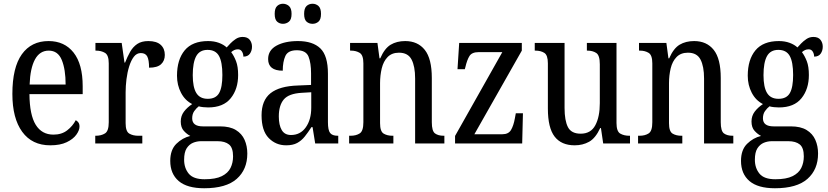

<svg xmlns="http://www.w3.org/2000/svg" viewBox="-20 -765 4417 1024"><path d="M248 10Q151 10 98.5 -62Q46 -134 46 -264Q46 -405 96.5 -475.5Q147 -546 239 -546Q324 -546 372.5 -484.5Q421 -423 421 -305V-263H137Q138 -152 170.5 -99.5Q203 -47 265 -47Q309 -47 338.5 -70Q368 -93 384 -124Q392 -120 398 -112Q404 -104 404 -90Q404 -70 387 -46.5Q370 -23 335.5 -6.5Q301 10 248 10ZM330 -314Q330 -395 309.5 -445Q289 -495 240 -495Q192 -495 166.5 -448Q141 -401 138 -314Z M488 0V-41H491Q520 -41 540 -53.5Q560 -66 560 -113V-427Q560 -471 540 -483Q520 -495 492 -495H489V-536H629L644 -431H647Q659 -462 674 -488.5Q689 -515 712 -530.5Q735 -546 771 -546Q815 -546 837 -526Q859 -506 859 -472Q859 -441 839 -422.5Q819 -404 775 -404Q775 -445 765.5 -463.5Q756 -482 731 -482Q709 -482 694 -462.5Q679 -443 669 -411Q659 -379 654.5 -342.5Q650 -306 650 -273V-108Q650 -64 669.5 -52.5Q689 -41 717 -41H739V0Z M1069 239Q978 239 933 200.5Q888 162 888 93Q888 34 920.5 2Q953 -30 995 -40Q977 -49 960.5 -67Q944 -85 944 -117Q944 -147 961 -169.5Q978 -192 1005 -210Q967 -229 945.5 -270Q924 -311 924 -361Q924 -447 965 -496.5Q1006 -546 1090 -546Q1122 -546 1147.5 -536.5Q1173 -527 1189 -512Q1197 -521 1209.5 -534Q1222 -547 1238 -557.5Q1254 -568 1274 -568Q1300 -568 1312 -552.5Q1324 -537 1324 -516Q1324 -495 1313 -479Q1302 -463 1278 -463Q1278 -478 1270.5 -490Q1263 -502 1249 -502Q1238 -502 1229.5 -498Q1221 -494 1213 -487Q1228 -467 1239 -438.5Q1250 -410 1250 -365Q1250 -290 1210.5 -241Q1171 -192 1090 -192Q1079 -192 1064 -193.5Q1049 -195 1040 -198Q1027 -188 1016 -172.5Q1005 -157 1005 -134Q1005 -91 1062 -91H1154Q1206 -91 1238 -71.5Q1270 -52 1284.5 -19Q1299 14 1299 54Q1299 139 1242.5 189Q1186 239 1069 239ZM1088 -238Q1131 -238 1148.5 -268.5Q1166 -299 1166 -365Q1166 -434 1148 -466.5Q1130 -499 1087 -499Q1045 -499 1026.5 -465.5Q1008 -432 1008 -364Q1008 -300 1027 -269Q1046 -238 1088 -238ZM1071 191Q1130 191 1163 174.5Q1196 158 1209.5 130.5Q1223 103 1223 69Q1223 23 1201.5 5.5Q1180 -12 1140 -12H1053Q1030 -12 1009.5 -3.5Q989 5 975.5 26Q962 47 962 87Q962 131 986.5 161Q1011 191 1071 191Z M1506 10Q1451 10 1413 -29Q1375 -68 1375 -150Q1375 -230 1423 -268Q1471 -306 1569 -309L1639 -312V-373Q1639 -429 1625.5 -463Q1612 -497 1563 -497Q1516 -497 1502 -466.5Q1488 -436 1488 -388Q1410 -388 1410 -450Q1410 -497 1454.5 -521.5Q1499 -546 1569 -546Q1648 -546 1688.5 -507Q1729 -468 1729 -372V-113Q1729 -71 1740.5 -56Q1752 -41 1781 -41H1784V0H1661L1647 -87H1641Q1623 -59 1605.5 -37Q1588 -15 1565 -2.5Q1542 10 1506 10ZM1532 -45Q1582 -45 1611 -86Q1640 -127 1640 -191V-273L1589 -270Q1520 -266 1493.5 -234.5Q1467 -203 1467 -144Q1467 -98 1482.5 -71.5Q1498 -45 1532 -45ZM1647 -638Q1628 -638 1615 -649.5Q1602 -661 1602 -691Q1602 -721 1615 -733Q1628 -745 1647 -745Q1665 -745 1678.5 -733Q1692 -721 1692 -691Q1692 -661 1678.5 -649.5Q1665 -638 1647 -638ZM1489 -638Q1471 -638 1458 -649.5Q1445 -661 1445 -691Q1445 -721 1458 -733Q1471 -745 1489 -745Q1507 -745 1521 -733Q1535 -721 1535 -691Q1535 -661 1521 -649.5Q1507 -638 1489 -638Z M1842 0V-41H1850Q1879 -41 1898.5 -53.5Q1918 -66 1918 -113V-427Q1918 -471 1898.5 -483Q1879 -495 1852 -495H1847V-536H1993L2004 -454H2008Q2031 -507 2063.5 -526.5Q2096 -546 2141 -546Q2208 -546 2245.5 -499Q2283 -452 2283 -349V-113Q2283 -66 2300 -53.5Q2317 -41 2346 -41H2350V0H2194V-346Q2194 -411 2175 -447.5Q2156 -484 2108 -484Q2070 -484 2047.5 -461Q2025 -438 2016 -400.5Q2007 -363 2007 -321V-108Q2007 -64 2026 -52.5Q2045 -41 2073 -41H2078V0Z M2407 0V-40L2659 -487H2533Q2497 -487 2484 -466.5Q2471 -446 2462 -407L2459 -396H2420L2429 -536H2763V-495L2510 -49H2659Q2692 -49 2705.5 -72Q2719 -95 2726 -134L2731 -161H2769L2765 0Z M3045 10Q2974 10 2938 -36.5Q2902 -83 2902 -186V-427Q2902 -471 2883 -483Q2864 -495 2836 -495H2832V-536H2991V-189Q2991 -122 3009 -87Q3027 -52 3077 -52Q3131 -52 3155 -97Q3179 -142 3179 -215V-422Q3179 -470 3160 -482.5Q3141 -495 3113 -495H3110V-536H3268V-109Q3268 -64 3288 -52.5Q3308 -41 3336 -41H3340V0H3197L3185 -82H3181Q3156 -28 3122 -9Q3088 10 3045 10Z M3383 0V-41H3391Q3420 -41 3439.5 -53.5Q3459 -66 3459 -113V-427Q3459 -471 3439.5 -483Q3420 -495 3393 -495H3388V-536H3534L3545 -454H3549Q3572 -507 3604.5 -526.5Q3637 -546 3682 -546Q3749 -546 3786.5 -499Q3824 -452 3824 -349V-113Q3824 -66 3841 -53.5Q3858 -41 3887 -41H3891V0H3735V-346Q3735 -411 3716 -447.5Q3697 -484 3649 -484Q3611 -484 3588.5 -461Q3566 -438 3557 -400.5Q3548 -363 3548 -321V-108Q3548 -64 3567 -52.5Q3586 -41 3614 -41H3619V0Z M4113 239Q4022 239 3977 200.5Q3932 162 3932 93Q3932 34 3964.5 2Q3997 -30 4039 -40Q4021 -49 4004.5 -67Q3988 -85 3988 -117Q3988 -147 4005 -169.5Q4022 -192 4049 -210Q4011 -229 3989.5 -270Q3968 -311 3968 -361Q3968 -447 4009 -496.5Q4050 -546 4134 -546Q4166 -546 4191.5 -536.5Q4217 -527 4233 -512Q4241 -521 4253.5 -534Q4266 -547 4282 -557.5Q4298 -568 4318 -568Q4344 -568 4356 -552.5Q4368 -537 4368 -516Q4368 -495 4357 -479Q4346 -463 4322 -463Q4322 -478 4314.5 -490Q4307 -502 4293 -502Q4282 -502 4273.5 -498Q4265 -494 4257 -487Q4272 -467 4283 -438.5Q4294 -410 4294 -365Q4294 -290 4254.5 -241Q4215 -192 4134 -192Q4123 -192 4108 -193.5Q4093 -195 4084 -198Q4071 -188 4060 -172.5Q4049 -157 4049 -134Q4049 -91 4106 -91H4198Q4250 -91 4282 -71.5Q4314 -52 4328.5 -19Q4343 14 4343 54Q4343 139 4286.5 189Q4230 239 4113 239ZM4132 -238Q4175 -238 4192.5 -268.5Q4210 -299 4210 -365Q4210 -434 4192 -466.5Q4174 -499 4131 -499Q4089 -499 4070.5 -465.5Q4052 -432 4052 -364Q4052 -300 4071 -269Q4090 -238 4132 -238ZM4115 191Q4174 191 4207 174.5Q4240 158 4253.5 130.5Q4267 103 4267 69Q4267 23 4245.5 5.5Q4224 -12 4184 -12H4097Q4074 -12 4053.5 -3.5Q4033 5 4019.5 26Q4006 47 4006 87Q4006 131 4030.5 161Q4055 191 4115 191Z"/></svg>

Font: Noto Serif Hebrew Condensed
Style: Regular
Weight: 400
Width: 3
Designer: Monotype Design Team
Foundry: Monotype Imaging Inc.
Version: Version 2.004; ttfautohint (v1.8.4.7-5d5b)